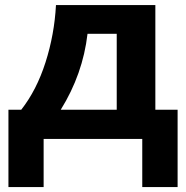

<svg xmlns="http://www.w3.org/2000/svg" viewBox="-20 -555 743 767"><path d="M203.6 -534.7H600.6V-116.7H689.5V192.4H548.3V0H154.3V192.4H13.7V-116.7H64.9Q126.5 -195.3 161.9 -306.2Q197.3 -417 203.6 -534.7ZM446.3 -419.9H329.6Q311 -258.8 222.7 -116.7H446.3Z"/></svg>

Font: Lunasima
Style: Bold
Weight: 700
Designer: The DocRepair Project, Monotype Design Team
Foundry: Google
Version: Version 2.009